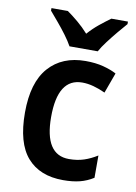

<svg xmlns="http://www.w3.org/2000/svg" viewBox="-87 -874 630 890"><g transform="rotate(10 228.0 -429.0)"><path d="M273 -41Q163 -41 104 -108.5Q45 -176 45 -319Q45 -461 108 -532Q171 -603 281 -603Q328 -603 364.5 -593.5Q401 -584 427 -570L392 -474Q364 -487 336.5 -494.5Q309 -502 283 -502Q168 -502 168 -320Q168 -142 283 -142Q322 -142 353.5 -152.5Q385 -163 415 -182V-77Q385 -58 351.5 -49.5Q318 -41 273 -41ZM195 -657Q183 -679 163 -706Q143 -733 121 -759Q99 -785 82 -805V-817H159Q182 -801 209.5 -778Q237 -755 261 -728Q286 -756 312.5 -777.5Q339 -799 364 -817H442V-805Q425 -786 403 -759.5Q381 -733 360.5 -706Q340 -679 328 -657Z"/></g></svg>

Font: Noto Sans Tamil UI SemiCondensed SemiBold
Style: Regular
Weight: 600
Width: 4
Designer: Jelle Bosma - Monotype Design Team
Foundry: Monotype Imaging Inc.
Version: Version 2.004; ttfautohint (v1.8.4.7-5d5b)